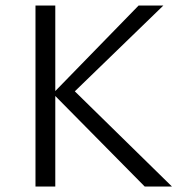

<svg xmlns="http://www.w3.org/2000/svg" viewBox="-20 -678 655 698"><path d="M181 -329V0H109V-658H181V-347L484 -658H574L252 -346L605 0H506Z"/></svg>

Font: LXGW Bright TC
Style: Regular
Weight: 400
Designer: Christian Thalmann (Catharsis Fonts)
Foundry: LXGW / Christian Thalmann (Catharsis Fonts) / Fontworks Inc.
Version: Version 5.501